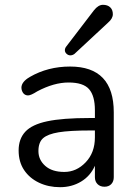

<svg xmlns="http://www.w3.org/2000/svg" viewBox="-20 -778 570 805"><path d="M377.9 -202.1V-231H359.9Q272 -231 226.1 -223.4Q180.2 -215.8 160.6 -198.5Q141.1 -181.2 141.1 -144.5Q141.1 -107.9 169.7 -82.5Q198.2 -57.1 249.5 -57.1Q300.8 -57.1 339.4 -97.7Q377.9 -138.2 377.9 -202.1ZM457 -307.1V-35.2Q457 -17.1 446.5 -6.1Q436 4.9 418 4.9Q399.9 4.9 388.9 -6.1Q377.9 -17.1 377.9 -35.2V-83Q358.9 -40 319.8 -16.6Q280.8 6.8 231.9 6.8Q183.1 6.8 143.6 -12Q104 -30.8 81.1 -64.9Q58.1 -99.1 58.1 -147.2Q58.1 -195.3 85.9 -225.6Q113.8 -255.9 178 -269.5Q242.2 -283.2 356 -283.2H377.9V-315.9Q377.9 -376 353.5 -404.1Q329.1 -432.1 267.6 -432.1Q206.1 -432.1 136.2 -395Q109.4 -377.9 97.7 -377.9Q85.9 -377.9 78.1 -386.7Q70.3 -396.5 69.8 -410.2Q69.8 -435.1 105.5 -455.6Q180.7 -499 273.9 -499Q457 -499 457 -307.1ZM257.8 -583 374 -734.9Q392.1 -757.8 411.6 -757.8Q431.2 -757.8 442.1 -747.3Q453.1 -736.8 453.1 -718.5Q453.1 -700.2 433.1 -683.1L292 -551.8Q283.7 -545.9 274.9 -545.9Q266.1 -545.9 259 -552.5Q252 -559.1 252 -567.4Q252 -575.7 257.8 -583Z"/></svg>

Font: Nunito-Regular
Style: Regular
Weight: 400
Designer: Vernon Adams
Foundry: newtypography
Version: Version 3.000